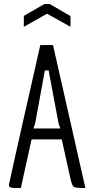

<svg xmlns="http://www.w3.org/2000/svg" viewBox="-20 -947 475 967"><path d="M405 0Q360 0 351.5 -6Q343 -12 335 -46L291 -245H139L85 0Q69 0 57 0Q45 0 37 -2Q29 -4 27 -7Q25 -10 25 -17Q25 -24 183 -720H247L410 0ZM284 -300 275 -325 225 -592H206L157 -325L148 -300ZM335 -812 217 -878 100 -812V-867L204 -927H230L335 -866Z"/></svg>

Font: Economica
Style: Regular
Weight: 400
Designer: Vicente Lamonaca
Foundry: Vicente Lamonaca
Version: Version 1.101